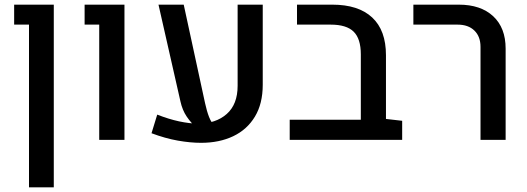

<svg xmlns="http://www.w3.org/2000/svg" viewBox="-20 -598 2254 821"><path d="M104 203.1V-492.7H40.5V-578.1H210V203.1Z M404.3 0V-492.7H341.8V-578.1H512.2V0Z M839.8 12.7Q793.5 12.7 740 3.2Q686.5 -6.3 627.9 -28.3L652.3 -107.9Q702.1 -88.4 745.6 -79.1Q789.1 -69.8 825.7 -69.3Q902.8 -69.3 949.5 -110.6Q996.1 -151.9 996.1 -231V-578.1H1103.5V-235.8Q1103.5 -154.8 1070.1 -99.4Q1036.6 -43.9 977.3 -15.6Q918 12.7 839.8 12.7ZM657.7 -578.1H765.6L856.9 -156.7Q864.3 -122.6 874 -97.7Q883.8 -72.8 901.9 -52.7L818.4 -53.7Q796.9 -72.3 778.3 -99.6Q759.8 -127 751.5 -164.6Z M1218.8 0V-85.9H1522.9L1630.4 -89.4L1699.7 -81.5V0ZM1522.9 -24.4V-365.7Q1522.9 -432.1 1492.4 -462.4Q1461.9 -492.7 1394 -492.7H1250V-578.1H1400.9Q1512.7 -578.1 1571.5 -523.2Q1630.4 -468.3 1630.4 -361.8V-24.4Z M2034.7 0V-397.5Q2034.7 -441.9 2008.5 -467.3Q1982.4 -492.7 1936.5 -492.7H1747.6V-578.1H1941.9Q2035.6 -578.1 2088.9 -528.6Q2142.1 -479 2142.1 -390.1V0Z"/></svg>

Font: Heebo Medium
Style: Regular
Weight: 500
Designer: Oded Ezer
Foundry: Ezer Type House
Version: Version 3.100